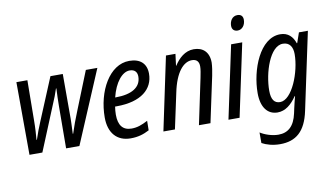

<svg xmlns="http://www.w3.org/2000/svg" viewBox="-91 -946 2404 1394"><g transform="rotate(-10 1111.0 -248.5)"><path d="M64 0H159L293 -326C313 -373 325 -403 337 -441H340C338 -393 336 -354 336 -311L334 0H432L659 -536H574L463 -259C439 -200 418 -144 403 -96H400C402 -142 405 -199 404 -241V-536H313L184 -226C169 -191 148 -136 136 -98H133C136 -134 140 -184 140 -240L143 -536H62Z M809 10C865 10 905 -3 947 -25L948 -95C903 -71 869 -59 828 -59C763 -59 732 -100 732 -178C732 -197 734 -218 737 -237H749C930 -237 1021 -317 1021 -430C1021 -504 976 -546 895 -546C748 -546 649 -364 649 -171C649 -58 708 10 809 10ZM749 -302C775 -409 831 -477 886 -477C924 -477 941 -455 941 -423C941 -343 870 -302 754 -302Z M1051 2H1136L1192 -259C1222 -407 1283 -472 1344 -472C1379 -472 1396 -453 1396 -417C1396 -394 1390 -366 1384 -335L1313 2H1398L1470 -335C1476 -364 1482 -401 1483 -430C1483 -507 1439 -548 1371 -548C1306 -548 1259 -503 1226 -452H1224L1235 -538H1165Z M1710 -626C1742 -626 1767 -655 1767 -696C1767 -722 1753 -737 1726 -737C1688 -737 1668 -703 1668 -668C1668 -641 1684 -626 1710 -626ZM1531 0H1613L1727 -536H1645Z M1923 -61C1880 -61 1859 -92 1859 -156C1859 -287 1919 -475 2015 -475C2064 -475 2087 -440 2087 -386C2087 -255 2012 -61 1923 -61ZM1870 240C1987 240 2059 181 2090 33L2211 -536H2145L2119 -461H2116C2099 -511 2066 -546 2008 -546C1857 -546 1773 -324 1773 -153C1773 -47 1820 10 1892 10C1950 10 1995 -28 2034 -85H2037C2033 -71 2022 -28 2016 0L2008 37C1988 129 1942 170 1870 170C1821 170 1767 150 1737 130V208C1769 226 1817 240 1870 240Z"/></g></svg>

Font: Noto Sans Display SemiCondensed
Style: Italic
Weight: 400
Width: 4
Italic angle: -12°
Designer: Monotype Design Team
Foundry: Monotype Imaging Inc.
Version: Version 1.900